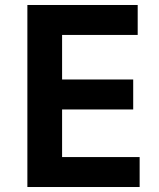

<svg xmlns="http://www.w3.org/2000/svg" viewBox="-20 -750 636 770"><path d="M540 0H89.8V-730H532.2V-609.9H229V-431.2H514.2V-311H229V-120.1H540Z"/></svg>

Font: Sora SemiBold
Style: Regular
Weight: 600
Designer: Jonathan Barnbrook, Julián Moncada
Foundry: Barnbrook Fonts
Version: Version 2.000